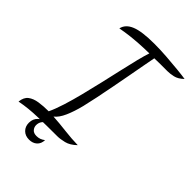

<svg xmlns="http://www.w3.org/2000/svg" viewBox="-297 -822 1130 1130"><g transform="rotate(45 267.5 -257.5)"><path d="M-31 88Q-27 49 -4 31.5Q19 14 55.5 8.5Q92 3 135 3Q153 -35 170.5 -90.5Q188 -146 204 -210Q220 -274 235.5 -340Q251 -406 264.5 -467Q278 -528 290.5 -577.5Q303 -627 313 -657Q262 -656 224.5 -653.5Q187 -651 154 -647Q121 -643 84 -636Q93 -678 142 -698Q191 -718 294 -718Q345 -718 398.5 -714Q452 -710 496.5 -705.5Q541 -701 566 -697Q538 -670 510.5 -664Q483 -658 462 -658Q431 -658 404 -658Q377 -658 354 -657Q349 -632 340.5 -586Q332 -540 321.5 -483Q311 -426 299.5 -366Q288 -306 277 -253Q266 -200 257 -163Q242 -103 222.5 -59Q203 -15 177 5Q229 8 286.5 15Q344 22 397 23Q364 55 331 63Q298 71 276 71Q227 71 186.5 71.5Q146 72 110 73Q74 74 39.5 77.5Q5 81 -31 88ZM171 203Q139 203 119.5 183.5Q100 164 100 133Q100 100 122 79.5Q144 59 174 55Q159 66 149.5 80Q140 94 140 113Q140 130 151.5 143.5Q163 157 187 157Q202 157 214.5 152.5Q227 148 240 138Q239 169 220 186Q201 203 171 203Z"/></g></svg>

Font: Dancing Script Medium
Style: Regular
Weight: 500
Designer: Pablo Impallari
Foundry: Pablo Impallari
Version: Version 2.000